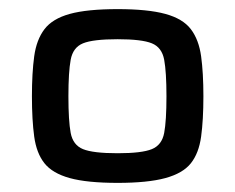

<svg xmlns="http://www.w3.org/2000/svg" viewBox="-20 -716 515 421"><path d="M238 -315Q171 -315 133 -325.5Q95 -336 77.5 -358Q60 -380 55 -416.5Q50 -453 50 -505Q50 -556 55 -592.5Q60 -629 77.5 -652Q95 -675 133 -685.5Q171 -696 238 -696Q304 -696 342.5 -685.5Q381 -675 398.5 -652Q416 -629 421 -592.5Q426 -556 426 -505Q426 -453 421 -416.5Q416 -380 398.5 -358Q381 -336 342.5 -325.5Q304 -315 238 -315ZM238 -380Q291 -380 313 -389Q335 -398 340 -424.5Q345 -451 345 -505Q345 -558 340 -585Q335 -612 313 -621Q291 -630 238 -630Q184 -630 162 -621Q140 -612 135 -585Q130 -558 130 -505Q130 -451 135 -424.5Q140 -398 162 -389Q184 -380 238 -380Z"/></svg>

Font: Saira Expanded Medium
Style: Regular
Weight: 500
Width: 7
Designer: Hector Gatti with collaboration of the Omnibus-Type team
Foundry: Omnibus-Type
Version: Version 1.100; ttfautohint (v1.8.3)